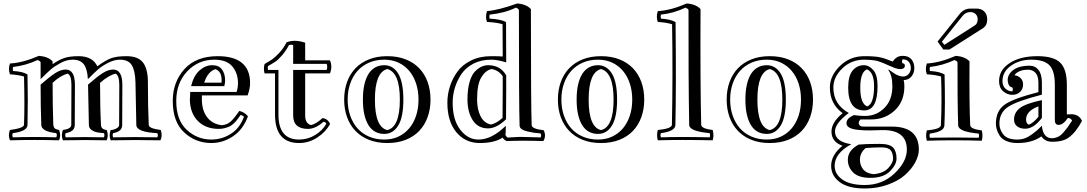

<svg xmlns="http://www.w3.org/2000/svg" viewBox="-20 -786 6235 1101"><path d="M553.7 -311Q553.7 -169.9 559.1 -69.3Q560.1 -43.5 591.8 -40.5Q604 -10.3 591.8 18.6Q466.8 15.6 340.8 18.6Q329.1 -10.3 340.8 -40.5Q388.7 -47.4 388.7 -69.3L389.6 -298.8Q389.6 -352.1 368.7 -363.8Q325.7 -353 281.7 -311Q281.7 -176.8 285.6 -70.3Q287.1 -57.6 293 -51Q298.8 -44.4 318.8 -40.5Q331.1 -10.3 318.8 18.6Q178.7 14.6 37.1 18.6Q24.9 -10.3 37.1 -40.5Q116.7 -51.3 117.7 -70.3Q122.1 -180.2 117.7 -347.2Q85 -356.9 37.1 -359.9Q25.9 -389.2 37.1 -421.9Q110.8 -425.8 203.1 -465.8Q255.9 -461.9 281.7 -434.1V-418Q315.9 -441.9 347.4 -452.9Q378.9 -463.9 430.7 -463.9Q510.7 -463.9 538.1 -405.8Q585.9 -440.9 617.9 -452.4Q649.9 -463.9 705.1 -463.9Q772 -463.9 800 -427.5Q828.1 -391.1 828.1 -314.9Q828.1 -169.9 833 -69.3Q834 -49.3 901.9 -40.5Q913.1 -8.3 899.9 18.6Q756.8 15.6 614.7 18.6Q603 -10.3 614.7 -40.5Q630.9 -40.5 647 -49.1Q663.1 -57.6 663.1 -69.3L664.1 -298.8Q664.1 -352.1 643.1 -363.8Q603 -354 553.7 -311ZM483.9 -332Q481 -390.1 460.9 -417Q440.9 -443.8 396 -443.8Q362.8 -443.8 327.4 -424.8Q292 -405.8 271 -387.5Q250 -369.1 212.9 -332V-429.2Q209 -437 195.8 -441.9Q127.9 -410.2 54.7 -401.9Q51.8 -390.1 54.7 -378.9Q110.8 -376 137.7 -358.9Q141.1 -212.9 137.7 -69.3Q136.7 -33.2 53.7 -22.5Q47.9 -11.2 53.7 1.5Q178.7 -2.4 302.7 1.5Q309.1 -11.2 302.7 -22.5Q217.8 -32.2 216.8 -69.3Q212.9 -170.9 212.9 -300.8Q263.7 -345.2 295.9 -366.2Q328.1 -387.2 356.9 -387.2Q409.7 -387.2 409.7 -298.8L408.7 -69.3Q408.7 -31.2 356.9 -22.5Q351.1 -11.2 356.9 1.5Q466.8 -1.5 575.7 1.5Q582 -11.2 575.7 -22.5Q549.8 -24.4 533.9 -27.8Q518.1 -31.2 503.9 -41.7Q489.7 -52.2 489.7 -69.3L484.9 -300.8Q535.6 -345.2 567.9 -366.2Q600.1 -387.2 628.9 -387.2Q681.6 -387.2 681.6 -298.8L680.7 -69.3Q680.7 -31.2 628.9 -22.5Q623 -11.2 628.9 1.5Q754.9 -1.5 881.8 1.5Q888.7 -10.3 881.8 -22.5Q762.7 -28.3 761.7 -69.3L756.8 -314.9Q754.9 -381.8 735.4 -412.8Q715.8 -443.8 668 -443.8Q634.8 -443.8 599.4 -425.5Q564 -407.2 542 -387.7Q520 -368.2 483.9 -332Z M1196.8 -412.1Q1235.8 -412.1 1253.4 -387Q1271 -361.8 1271 -324.2Q1271 -310.1 1266.1 -292H1075.7Q1090.8 -353 1124.8 -382.6Q1158.7 -412.1 1196.8 -412.1ZM1070.8 -258.8H1336.9Q1344.7 -283.2 1344.7 -309.1Q1344.7 -366.2 1312.3 -405Q1279.8 -443.8 1209 -443.8Q1116.7 -443.8 1053.7 -377Q990.7 -310.1 990.7 -207Q990.7 -97.2 1050.8 -41.5Q1110.8 14.2 1191.9 14.2Q1252 14.2 1303.5 -18.3Q1355 -50.8 1378.9 -116.2Q1372.1 -124 1359.9 -127Q1357.9 -124 1348.4 -111.1Q1338.9 -98.1 1334.5 -92.5Q1330.1 -86.9 1318.6 -76.4Q1307.1 -65.9 1296.6 -61Q1286.1 -56.2 1270 -51.5Q1253.9 -46.9 1234.9 -46.9Q1159.7 -46.9 1115.2 -91.6Q1070.8 -136.2 1068.8 -211.9Q1068.8 -229 1070.8 -258.8ZM1352.1 -149.9Q1382.8 -143.1 1401.9 -119.1Q1374 -43 1315.9 -4.4Q1257.8 34.2 1191.9 34.2Q1102.1 34.2 1036.4 -26.4Q970.7 -86.9 970.7 -207Q970.7 -315.9 1037.8 -389.9Q1105 -463.9 1228 -463.9Q1414.1 -463.9 1414.1 -309.1Q1414.1 -278.8 1399.9 -238.8H1137.7V-207Q1140.1 -147.9 1169.9 -111.1Q1199.7 -74.2 1252 -67.9Q1282.7 -70.8 1302.7 -88.9Q1322.8 -106.9 1352.1 -149.9ZM1251 -324.2Q1251 -377.9 1214.8 -389.2Q1171.9 -376 1150.9 -312H1250Q1250 -314 1250.5 -317.9Q1251 -321.8 1251 -324.2Z M1661.1 -384.8H1853Q1859.9 -403.8 1853 -419.9H1661.1V-526.9Q1648.9 -532.2 1636.7 -526.9Q1618.7 -493.2 1596.7 -468Q1574.7 -442.9 1559.8 -432.9Q1544.9 -422.9 1517.1 -407.2Q1513.7 -397 1517.1 -384.8H1576.7V-128.9Q1576.7 14.2 1694.8 14.2Q1745.1 14.2 1787.6 -12Q1830.1 -38.1 1851.1 -76.2Q1846.7 -86.9 1835 -87.9Q1789.1 -46.9 1746.1 -46.9Q1661.1 -46.9 1661.1 -124ZM1829.1 -108.9Q1859.9 -105 1873 -75.2Q1847.7 -28.8 1799.3 2.7Q1751 34.2 1694.8 34.2Q1557.1 34.2 1557.1 -128.9V-365.2H1497.1Q1489.7 -391.1 1497.1 -418.9Q1526.9 -436 1542.5 -447Q1558.1 -458 1581.5 -482.9Q1605 -507.8 1623 -543Q1668.9 -562 1730 -541V-439.9H1872.1Q1887.7 -403.8 1872.1 -365.2H1730V-124Q1730 -77.1 1763.7 -68.8Q1793 -75.2 1829.1 -108.9Z M2183.6 -412.1Q2233.9 -412.1 2263.4 -364Q2293 -315.9 2293 -214.8Q2293 -113.8 2263.4 -65.9Q2233.9 -18.1 2183.6 -18.1Q2155.8 -18.1 2133.1 -29.8Q2110.4 -41.5 2094.5 -65.9Q2078.6 -90.3 2069.8 -127.2Q2061 -164.1 2061 -214.8Q2061 -265.1 2069.8 -302.5Q2078.6 -339.8 2094.5 -364Q2110.4 -388.2 2133.1 -400.1Q2155.8 -412.1 2183.6 -412.1ZM2183.6 14.2Q2229 14.2 2265.1 -2.9Q2301.3 -20 2326.9 -50.5Q2352.5 -81.1 2366.2 -123Q2379.9 -165 2379.9 -214.8Q2379.9 -264.6 2366.2 -306.6Q2352.5 -348.6 2326.9 -379.2Q2301.3 -409.7 2265.1 -426.8Q2229 -443.8 2183.6 -443.8Q2135.3 -443.8 2096.2 -426.8Q2057.1 -409.7 2030 -379.4Q2002.9 -349.1 1988.3 -306.9Q1973.6 -264.6 1973.6 -214.8Q1973.6 -164.6 1988.3 -122.6Q2002.9 -80.6 2030 -50Q2057.1 -19.5 2096.2 -2.7Q2135.3 14.2 2183.6 14.2ZM2200.7 -463.9Q2259.8 -463.9 2305.9 -445.8Q2352.1 -427.7 2383.8 -394.8Q2415.5 -361.8 2432.1 -315.9Q2448.7 -270 2448.7 -214.8Q2448.7 -160.2 2432.1 -114.3Q2415.5 -68.4 2384 -35.4Q2352.5 -2.4 2306.2 15.9Q2259.8 34.2 2200.7 34.2Q2142.1 34.2 2095.9 15.9Q2049.8 -2.4 2018.3 -35.4Q1986.8 -68.4 1970.2 -114Q1953.6 -159.7 1953.6 -214.8Q1953.6 -270 1970.2 -315.9Q1986.8 -361.8 2018.6 -394.8Q2050.3 -427.7 2096.2 -445.8Q2142.1 -463.9 2200.7 -463.9ZM2129.9 -214.8Q2129.9 -57.1 2200.7 -40Q2272.9 -57.1 2272.9 -214.8Q2272.9 -371.1 2200.7 -390.1Q2129.9 -371.1 2129.9 -214.8Z M2778.8 -49.8Q2720.7 -49.8 2690.7 -96.9Q2660.6 -144 2660.6 -215.8Q2660.6 -273.9 2672.6 -315.4Q2684.6 -356.9 2704.1 -376.5Q2723.6 -396 2742.2 -404.1Q2760.7 -412.1 2779.8 -412.1Q2848.6 -412.1 2882.8 -354V-283.2Q2882.8 -149.9 2881.8 -102.1Q2827.6 -49.8 2778.8 -49.8ZM3097.7 -39.1Q3113.8 -6.8 3095.7 22.9Q2970.7 19 2885.7 22.9Q2867.7 15.1 2862.8 2.9Q2815.4 34.2 2731.4 34.2Q2648.4 34.2 2596.9 -27.8Q2545.4 -89.8 2545.4 -196.8Q2545.4 -244.1 2559.6 -289.1Q2573.7 -334 2602.1 -374Q2630.4 -414.1 2680.9 -439Q2731.4 -463.9 2796.4 -463.9Q2840.8 -463.9 2862.8 -461.9Q2861.8 -539.1 2861.8 -647Q2829.6 -657.2 2772.5 -660.2Q2761.7 -689 2772.5 -722.2Q2840.8 -728 2945.8 -766.1Q2998.5 -762.2 3024.4 -733.9Q3024.4 -176.8 3028.8 -67.9Q3029.8 -46.9 3097.7 -39.1ZM2862.8 -349.1Q2838.4 -383.8 2798.8 -390.1Q2764.6 -382.8 2740.2 -343Q2715.8 -303.2 2715.8 -215.8Q2715.8 -159.2 2735.6 -119.6Q2755.4 -80.1 2795.4 -71.8Q2827.6 -79.1 2861.8 -109.9Q2862.8 -158.2 2862.8 -283.2ZM3079.6 -21Q3054.7 -22.9 3041.7 -24.9Q3028.8 -26.9 3005.6 -32Q2982.4 -37.1 2970.9 -45.7Q2959.5 -54.2 2959.5 -66.9Q2955.6 -175.8 2955.6 -729Q2950.7 -737.8 2938.5 -742.2Q2873.5 -710.9 2787.6 -702.1Q2784.7 -689.9 2787.6 -679.2Q2853.5 -675.8 2881.8 -659.2Q2881.8 -521 2882.8 -428.2Q2832.5 -443.8 2796.4 -443.8Q2738.8 -443.8 2694.6 -420.9Q2650.4 -397.9 2625.5 -360.6Q2600.6 -323.2 2588.1 -281.7Q2575.7 -240.2 2575.7 -196.8Q2575.7 -99.1 2619.1 -42.5Q2662.6 14.2 2723.6 14.2Q2800.8 14.2 2880.4 -64.9Q2880.4 -23.9 2878.4 -12.2Q2883.8 -1 2890.6 2.9Q2906.7 2 2922.6 1Q2938.5 0 2948 -0.5Q2957.5 -1 2964.8 -1Q2991.7 -1 3079.6 2Q3086.4 -7.8 3079.6 -21Z M3409.2 -412.1Q3459.5 -412.1 3489 -364Q3518.6 -315.9 3518.6 -214.8Q3518.6 -113.8 3489 -65.9Q3459.5 -18.1 3409.2 -18.1Q3381.3 -18.1 3358.6 -29.8Q3335.9 -41.5 3320.1 -65.9Q3304.2 -90.3 3295.4 -127.2Q3286.6 -164.1 3286.6 -214.8Q3286.6 -265.1 3295.4 -302.5Q3304.2 -339.8 3320.1 -364Q3335.9 -388.2 3358.6 -400.1Q3381.3 -412.1 3409.2 -412.1ZM3409.2 14.2Q3454.6 14.2 3490.7 -2.9Q3526.9 -20 3552.5 -50.5Q3578.1 -81.1 3591.8 -123Q3605.5 -165 3605.5 -214.8Q3605.5 -264.6 3591.8 -306.6Q3578.1 -348.6 3552.5 -379.2Q3526.9 -409.7 3490.7 -426.8Q3454.6 -443.8 3409.2 -443.8Q3360.8 -443.8 3321.8 -426.8Q3282.7 -409.7 3255.6 -379.4Q3228.5 -349.1 3213.9 -306.9Q3199.2 -264.6 3199.2 -214.8Q3199.2 -164.6 3213.9 -122.6Q3228.5 -80.6 3255.6 -50Q3282.7 -19.5 3321.8 -2.7Q3360.8 14.2 3409.2 14.2ZM3426.3 -463.9Q3485.4 -463.9 3531.5 -445.8Q3577.6 -427.7 3609.4 -394.8Q3641.1 -361.8 3657.7 -315.9Q3674.3 -270 3674.3 -214.8Q3674.3 -160.2 3657.7 -114.3Q3641.1 -68.4 3609.6 -35.4Q3578.1 -2.4 3531.7 15.9Q3485.4 34.2 3426.3 34.2Q3367.7 34.2 3321.5 15.9Q3275.4 -2.4 3243.9 -35.4Q3212.4 -68.4 3195.8 -114Q3179.2 -159.7 3179.2 -214.8Q3179.2 -270 3195.8 -315.9Q3212.4 -361.8 3244.1 -394.8Q3275.9 -427.7 3321.8 -445.8Q3367.7 -463.9 3426.3 -463.9ZM3355.5 -214.8Q3355.5 -57.1 3426.3 -40Q3498.5 -57.1 3498.5 -214.8Q3498.5 -371.1 3426.3 -390.1Q3355.5 -371.1 3355.5 -214.8Z M4049.3 -22.5Q3933.1 -33.2 3932.1 -69.3Q3927.2 -339.8 3928.2 -729Q3924.3 -736.8 3911.1 -742.2Q3843.3 -710 3770 -702.1Q3767.1 -689.9 3770 -679.2Q3825.2 -675.8 3854 -659.2Q3857.9 -292 3853 -69.3Q3852.1 -33.2 3770 -22.5Q3765.1 -10.3 3770 1.5Q3883.3 -2.4 4049.3 1.5Q4054.2 -10.3 4049.3 -22.5ZM4066.9 -40.5Q4075.2 -10.3 4066.9 18.6Q3878.9 14.6 3752 18.6Q3744.1 -10.3 3752 -40.5Q3832 -48.3 3833 -70.3Q3838.9 -356.9 3834 -647Q3801.3 -657.2 3752 -660.2Q3741.2 -689 3752 -722.2Q3826.2 -726.1 3918 -766.1Q3971.2 -762.2 3997.1 -733.9Q3995.1 -298.8 4001 -70.3Q4002 -48.3 4066.9 -40.5Z M4377 -412.1Q4427.2 -412.1 4456.8 -364Q4486.3 -315.9 4486.3 -214.8Q4486.3 -113.8 4456.8 -65.9Q4427.2 -18.1 4377 -18.1Q4349.1 -18.1 4326.4 -29.8Q4303.7 -41.5 4287.8 -65.9Q4272 -90.3 4263.2 -127.2Q4254.4 -164.1 4254.4 -214.8Q4254.4 -265.1 4263.2 -302.5Q4272 -339.8 4287.8 -364Q4303.7 -388.2 4326.4 -400.1Q4349.1 -412.1 4377 -412.1ZM4377 14.2Q4422.4 14.2 4458.5 -2.9Q4494.6 -20 4520.3 -50.5Q4545.9 -81.1 4559.6 -123Q4573.2 -165 4573.2 -214.8Q4573.2 -264.6 4559.6 -306.6Q4545.9 -348.6 4520.3 -379.2Q4494.6 -409.7 4458.5 -426.8Q4422.4 -443.8 4377 -443.8Q4328.6 -443.8 4289.6 -426.8Q4250.5 -409.7 4223.4 -379.4Q4196.3 -349.1 4181.6 -306.9Q4167 -264.6 4167 -214.8Q4167 -164.6 4181.6 -122.6Q4196.3 -80.6 4223.4 -50Q4250.5 -19.5 4289.6 -2.7Q4328.6 14.2 4377 14.2ZM4394 -463.9Q4453.1 -463.9 4499.3 -445.8Q4545.4 -427.7 4577.1 -394.8Q4608.9 -361.8 4625.5 -315.9Q4642.1 -270 4642.1 -214.8Q4642.1 -160.2 4625.5 -114.3Q4608.9 -68.4 4577.4 -35.4Q4545.9 -2.4 4499.5 15.9Q4453.1 34.2 4394 34.2Q4335.4 34.2 4289.3 15.9Q4243.2 -2.4 4211.7 -35.4Q4180.2 -68.4 4163.6 -114Q4147 -159.7 4147 -214.8Q4147 -270 4163.6 -315.9Q4180.2 -361.8 4211.9 -394.8Q4243.7 -427.7 4289.6 -445.8Q4335.4 -463.9 4394 -463.9ZM4323.2 -214.8Q4323.2 -57.1 4394 -40Q4466.3 -57.1 4466.3 -214.8Q4466.3 -371.1 4394 -390.1Q4323.2 -371.1 4323.2 -214.8Z M4843.8 -283.2Q4843.8 -351.1 4869.4 -381.6Q4895 -412.1 4934.1 -412.1Q4962.9 -412.1 4987.5 -384.5Q5012.2 -356.9 5012.2 -292Q5012.2 -152.8 4936 -152.8Q4843.8 -152.8 4843.8 -283.2ZM4841.8 129.9Q4841.8 76.2 4903.8 43Q4942.9 39.1 5023.9 39.1Q5082 39.1 5101.6 60.5Q5121.1 82 5121.1 123Q5121.1 158.2 5083.5 196Q5045.9 233.9 4971.2 233.9Q4903.8 233.9 4872.8 203.4Q4841.8 172.9 4841.8 129.9ZM5155.8 -422.9Q5168.9 -421.9 5168.9 -409.2Q5168.9 -393.1 5148.9 -390.1Q5131.8 -388.2 5106.9 -397.9Q5093.8 -402.8 5073.2 -411.9Q5052.7 -420.9 5044.4 -424.6Q5036.1 -428.2 5021.5 -433.1Q5006.8 -438 4996.3 -439.5Q4985.8 -440.9 4970.5 -442.4Q4955.1 -443.8 4936 -443.8Q4861.8 -443.8 4810.3 -394Q4758.8 -344.2 4758.8 -284.2Q4758.8 -187 4847.2 -138.2Q4768.1 -79.1 4768.1 -32.2Q4768.1 26.9 4861.8 41Q4766.1 92.8 4766.1 165Q4766.1 211.9 4810.1 243.4Q4854 274.9 4939 274.9Q5040 274.9 5110.1 208Q5180.2 141.1 5180.2 71.8Q5180.2 -40 5043.9 -40Q5028.8 -40 5003.9 -39.1Q4979 -38.1 4969.7 -38.1Q4895 -38.1 4864.5 -48.1Q4834 -58.1 4834 -80.1Q4834 -107.9 4877 -126Q4906.7 -121.1 4939.9 -121.1Q5005.9 -121.1 5051.5 -167Q5097.2 -212.9 5097.2 -291Q5097.2 -353 5073.7 -384.8L5076.2 -387.2Q5084 -381.8 5097.4 -372.3Q5110.8 -362.8 5117.9 -358.9Q5125 -355 5136.5 -351.1Q5147.9 -347.2 5159.2 -347.2Q5177.7 -347.2 5190.4 -361.6Q5203.1 -376 5203.1 -396Q5203.1 -417 5191.2 -431.4Q5179.2 -445.8 5155.8 -445.8Q5148.9 -433.1 5155.8 -422.9ZM5162.1 -327.1Q5166 -311 5166 -291Q5166 -204.1 5110.6 -152.6Q5055.2 -101.1 4975.1 -101.1H4914.1Q4899.9 -85 4906 -72.5Q4912.1 -60.1 4929.2 -60.1H5092.8Q5249 -60.1 5249 71.8Q5249 106.9 5228 145.5Q5207 184.1 5169.4 217.5Q5131.8 251 5070.8 272.9Q5009.8 294.9 4939 294.9Q4843.8 294.9 4794.9 258.1Q4746.1 221.2 4746.1 165Q4746.1 103 4811 49.8Q4748 27.8 4748 -32.2Q4748 -84 4812 -137.2Q4738.8 -189.9 4738.8 -284.2Q4738.8 -351.1 4796.4 -407.5Q4854 -463.9 4936 -463.9Q4997.1 -463.9 5026.1 -457.5Q5055.2 -451.2 5099.1 -433.1Q5121.1 -465.8 5155.8 -465.8Q5189.9 -465.8 5206.5 -445.8Q5223.1 -425.8 5223.1 -396Q5223.1 -367.2 5206.5 -347.2Q5189.9 -327.1 5162.1 -327.1ZM4911.1 129.9Q4911.1 161.1 4929.4 184.6Q4947.8 208 4988.8 212.9Q5044.9 208 5073 178.5Q5101.1 148.9 5101.1 123Q5101.1 92.8 5087.4 75.9Q5073.7 59.1 5035.2 59.1Q4988.8 59.1 4943.8 63Q4911.1 90.8 4911.1 129.9ZM4913.1 -283.2Q4913.1 -190.9 4953.1 -175.8Q4992.2 -190.9 4992.2 -292Q4992.2 -372.1 4951.2 -388.2Q4913.1 -372.1 4913.1 -283.2Z M5499 -693.8 5381.3 -546.9 5395 -528.8 5568.4 -639.2Q5586.4 -649.9 5586.4 -674.8Q5586.4 -693.8 5574.7 -705.3Q5563 -716.8 5544.4 -716.8Q5517.1 -716.8 5499 -693.8ZM5356.4 -547.9 5483.4 -706.1Q5508.3 -736.8 5544.4 -736.8H5579.1Q5607.4 -736.8 5624.3 -720Q5641.1 -703.1 5641.1 -674.8Q5641.1 -640.1 5616.2 -624L5424.3 -502H5389.2ZM5591.8 -20Q5475.6 -30.8 5474.6 -66.9Q5469.7 -215.8 5470.7 -429.2Q5466.8 -437 5453.6 -441.9Q5385.7 -410.2 5312.5 -401.9Q5309.6 -390.1 5312.5 -378.9Q5367.7 -376 5396.5 -358.9Q5400.9 -176.8 5395.5 -66.9Q5394.5 -30.8 5312.5 -20Q5307.6 -7.8 5312.5 3.9Q5452.6 1 5591.8 3.9Q5596.7 -7.8 5591.8 -20ZM5609.9 -38.1Q5617.7 -7.8 5609.9 21Q5452.6 16.1 5294.9 21Q5286.6 -7.8 5294.9 -38.1Q5374.5 -45.9 5375.5 -67.9Q5381.8 -207 5376.5 -347.2Q5343.8 -356.9 5294.9 -359.9Q5283.7 -389.2 5294.9 -421.9Q5368.7 -425.8 5460.9 -465.8Q5513.7 -461.9 5539.6 -434.1Q5537.6 -193.8 5543.5 -67.9Q5544.9 -45.9 5609.9 -38.1Z M5796.9 -355Q5819.8 -351.1 5833.3 -337.2Q5846.7 -323.2 5846.7 -301.8Q5846.7 -275.9 5829.6 -259Q5812.5 -242.2 5784.7 -242.2Q5755.9 -242.2 5732.4 -262.7Q5709 -283.2 5709 -320.8Q5709 -384.8 5769.8 -424.3Q5830.6 -463.9 5928.7 -463.9Q6022 -463.9 6059.8 -426.5Q6097.7 -389.2 6097.7 -300.8V-129.9L6128.9 -130.9Q6168.9 -127.9 6184.6 -92.8L6168.9 -65.9Q6153.8 -43 6143.8 -30.5Q6133.8 -18.1 6115.2 -2.4Q6096.7 13.2 6071.8 20Q6046.9 26.9 6013.7 26.9Q5972.7 26.9 5951.7 -3.9Q5898.9 34.2 5814 34.2Q5776.9 34.2 5750.7 22.7Q5724.6 11.2 5712.6 -7.8Q5700.7 -26.9 5695.8 -43.5Q5690.9 -60.1 5690.9 -77.1Q5690.9 -148.9 5739.3 -184.6Q5787.6 -220.2 5934.6 -257.8V-311Q5934.6 -350.1 5918.2 -368.2Q5901.9 -386.2 5876 -386.2Q5820.8 -386.2 5796.9 -355ZM5954.6 -211.9V-109.9Q5907.7 -47.9 5858.9 -47.9Q5830.6 -47.9 5812.7 -61.5Q5794.9 -75.2 5794.9 -100.1Q5794.9 -140.1 5827.9 -166Q5860.8 -191.9 5954.6 -211.9ZM5934.6 -116.2V-175.8Q5863.8 -149.9 5863.8 -100.1Q5863.8 -79.1 5878.9 -70.8Q5904.8 -80.1 5934.6 -116.2ZM5784.7 -285.2Q5767.6 -285.2 5760.7 -310.1Q5751 -350.1 5784.7 -379.9Q5817.9 -409.2 5884.8 -409.2Q5916.5 -409.2 5935.5 -384.5Q5954.6 -359.9 5954.6 -311V-243.2Q5810.5 -206.1 5760.7 -173.1Q5710.9 -140.1 5710.9 -77.1Q5710.9 -43.9 5733.4 -14.9Q5755.9 14.2 5814 14.2Q5836.9 14.2 5857.2 6.8Q5877.4 -0.5 5899.2 -16.8Q5920.9 -33.2 5925.8 -37.6Q5930.7 -42 5942.1 -53Q5953.6 -64 5954.6 -64.9Q5960.9 6.8 6013.7 6.8Q6026.9 6.8 6043.9 0Q6061 -6.8 6078.4 -26.9Q6095.7 -46.9 6100.3 -53.5Q6105 -60.1 6114.3 -74.5Q6123.5 -88.9 6127.9 -94.2Q6121.6 -107.9 6103.5 -109.9Q6076.7 -68.8 6048.8 -69.8Q6028.8 -70.8 6028.8 -98.1V-300.8Q6028.8 -378.9 5998.3 -411.4Q5967.8 -443.8 5893.6 -443.8Q5826.7 -443.8 5777.6 -409.4Q5728.5 -375 5728.5 -320.8Q5728.5 -293 5745.6 -277.6Q5762.7 -262.2 5784.7 -262.2Q5791.5 -272 5784.7 -285.2Z"/></svg>

Font: Jacques Francois Shadow
Style: Regular
Weight: 400
Designer: Alexei Vanyashin, Nikita Kanarev (i@xarsok.ru)
Foundry: Cyreal (www.cyreal.org)
Version: Version 1.003